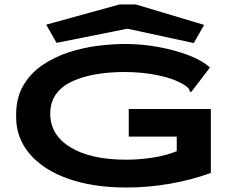

<svg xmlns="http://www.w3.org/2000/svg" viewBox="-20 -826 1040 856"><path d="M544 10Q395 10 284.5 -29Q174 -68 113 -139Q52 -210 52 -304Q50 -385 82 -441.5Q114 -498 168 -535Q222 -572 287 -593Q352 -614 417.5 -622Q483 -630 538 -630Q612 -630 685.5 -616.5Q759 -603 820 -580Q881 -557 916 -525L838 -423L832 -415L826 -419Q825 -427 820 -432.5Q815 -438 801 -448Q752 -477 681.5 -491Q611 -505 536 -505Q469 -505 409 -495Q349 -485 302.5 -463.5Q256 -442 230 -406.5Q204 -371 204 -319Q204 -224 294.5 -169Q385 -114 544 -114Q598 -114 659 -123Q720 -132 768 -152V-217H554V-340H920V-55Q832 -23 735.5 -6.5Q639 10 544 10ZM232 -635 186 -716 512 -806H586L890 -715L844 -634L548 -698Z"/></svg>

Font: Inconsolata UltraExpanded Black
Style: Regular
Weight: 900
Width: 9
Monospace: yes
Designer: Raph Levien, Cyreal, Brenton Simpson
Foundry: Raph Levien, Cyreal, Google
Version: Version 3.001; ttfautohint (v1.8.2.53-6de2)